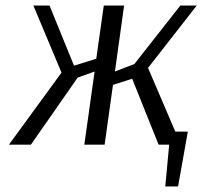

<svg xmlns="http://www.w3.org/2000/svg" viewBox="-20 -520 727 690"><path d="M393 -263 463 -290 628 -500H687L512 -276L610 -47H655L620 150H574L588 0H550L455 -237L386 -215L356 0H283L320 -263L259 -241L91 0H12L201 -259L100 -500H158L246 -284L326 -309L353 -500H426Z"/></svg>

Font: Arsenal SC
Style: Italic
Weight: 400
Italic angle: -9.10001°
Designer: Andrij Shevchenko
Foundry: Stairsfor
Version: Version 2.001; ttfautohint (v1.8.4.7-5d5b)